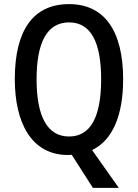

<svg xmlns="http://www.w3.org/2000/svg" viewBox="-20 -744 671 934"><path d="M579 -358C579 -594 488 -724 316 -724C140 -724 52 -595 52 -359C52 -151 130 10 311 10C317 10 324 9 329 9L432 170H558L428 -14C527 -61 579 -182 579 -358ZM158 -358C158 -538 209 -635 316 -635C422 -635 472 -539 472 -358C472 -176 421 -80 316 -80C210 -80 158 -178 158 -358Z"/></svg>

Font: Noto Sans Kannada Condensed Medium
Style: Regular
Weight: 500
Width: 3
Designer: Jelle Bosma - Monotype Design Team
Foundry: Monotype Imaging Inc.
Version: Version 2.005